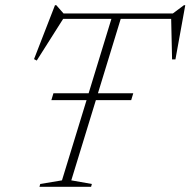

<svg xmlns="http://www.w3.org/2000/svg" viewBox="-20 -722 736 742"><path d="M178.5 -335 186.5 -361.5H322.5L410.5 -649H224L122 -488L111.5 -493.5L192.5 -702H197.5L225.5 -670H648L691 -702H696L658 -492.5H645L641.5 -649H446.5L358.5 -361.5H495L487 -335H350.5L255.5 -25L335 -11L332 0H132.5L135.5 -11L219.5 -25L314.5 -335Z"/></svg>

Font: Newsreader 16pt ExtraLight
Style: Italic
Weight: 275
Italic angle: -17°
Designer: Hugues Gentile
Foundry: Production Type
Version: Version 1.003; ttfautohint (v1.8.3)